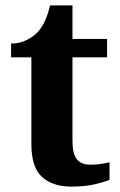

<svg xmlns="http://www.w3.org/2000/svg" viewBox="-20 -680 445 710"><path d="M243 10Q176 10 136 -25Q96 -60 96 -148V-468H21V-519Q53 -519 78.5 -532Q104 -545 119 -561Q150 -594 165 -660H248V-536H376V-468H248V-158Q248 -113 263.5 -92Q279 -71 314 -71Q334 -71 351.5 -73.5Q369 -76 385 -80V-15Q369 -8 332.5 1Q296 10 243 10Z"/></svg>

Font: Noto Serif Oriya
Style: Bold
Weight: 700
Designer: David Williams
Foundry: Google LLC, David Williams
Version: Version 1.051; ttfautohint (v1.8.4.7-5d5b)